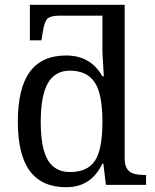

<svg xmlns="http://www.w3.org/2000/svg" viewBox="-20 -780 654 810"><path d="M230 -713.9Q194.3 -713.9 180.7 -701.7Q167 -689.5 160.2 -643.1L154.8 -609.9H106V-759.8H505.9V-109.9Q505.9 -76.7 523.2 -59.3Q540.5 -42 587.9 -42H596.2V0H426.8L416 -89.8H412.1Q387.2 -38.6 349.4 -14.4Q311.5 9.8 258.8 9.8Q156.7 9.8 106 -58.6Q55.2 -127 55.2 -267.1Q55.2 -407.7 105.7 -476.8Q156.2 -545.9 258.8 -545.9Q310.5 -545.9 348.4 -524.4Q386.2 -502.9 412.1 -458H418Q418 -467.8 415 -510.7Q412.1 -553.7 412.1 -567.9V-713.9ZM412.1 -267.1Q412.1 -384.3 379.2 -433.1Q346.2 -481.9 274.9 -481.9Q212.4 -481.9 182.1 -429.4Q151.9 -377 151.9 -266.1Q151.9 -154.8 181.9 -104.5Q211.9 -54.2 275.9 -54.2Q348.6 -54.2 380.4 -101.6Q412.1 -148.9 412.1 -267.1Z"/></svg>

Font: Droid Serif
Style: Regular
Weight: 400
Designer: Monotype Design team
Foundry: Monotype Imaging Inc.
Version: Version 1.03